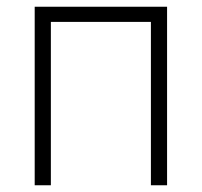

<svg xmlns="http://www.w3.org/2000/svg" viewBox="-20 -550 600 570"><path d="M83 0V-530H476V0H428V-485H131V0Z"/></svg>

Font: Geist ExtLt
Style: Regular
Weight: 400
Designer: Basement.studio, Andrés Briganti, Mateo Zaragoza
Foundry: Basement.studio, Vercel, Andrés Briganti, Guido Ferreyra, Mateo Zaragoza
Version: Version 1.401